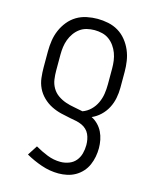

<svg xmlns="http://www.w3.org/2000/svg" viewBox="-113 -614 726 904"><g transform="rotate(15 250.0 -162.5)"><path d="M259 213Q217 213 176 199Q135 185 98 164L129 116Q158 133 189.5 145.5Q221 158 254 158Q275 158 295 150.5Q315 143 328 127.5Q341 112 346.5 91.5Q352 71 352 50Q352 37 349.5 23.5Q347 10 341.5 -2Q336 -14 326 -23.5Q316 -33 303.5 -38.5Q291 -44 278 -47Q265 -50 252 -52H251Q225 -57 200 -63Q175 -69 152 -80.5Q129 -92 110 -110.5Q91 -129 80 -152Q69 -175 66 -201Q63 -227 63 -252V-330Q63 -356 67 -382.5Q71 -409 81.5 -433.5Q92 -458 109 -479Q126 -500 148.5 -513.5Q171 -527 197.5 -532.5Q224 -538 250 -538Q276 -538 302.5 -532.5Q329 -527 351.5 -513.5Q374 -500 391 -479Q408 -458 418.5 -433.5Q429 -409 433 -382.5Q437 -356 437 -330V-252Q437 -227 432 -201.5Q427 -176 415 -153Q403 -130 384 -112Q365 -94 342 -84Q360 -75 374 -60.5Q388 -46 396.5 -28.5Q405 -11 409 9Q413 29 413 49Q413 70 409 91Q405 112 396.5 131.5Q388 151 373.5 167Q359 183 340.5 193.5Q322 204 301 208.5Q280 213 259 213ZM293 -99Q315 -107 332 -123.5Q349 -140 359 -161.5Q369 -183 372.5 -206Q376 -229 376 -252V-330Q376 -349 373.5 -367.5Q371 -386 364.5 -403.5Q358 -421 347 -436.5Q336 -452 321 -463Q306 -474 287.5 -478.5Q269 -483 250 -483Q231 -483 212.5 -478.5Q194 -474 179 -463Q164 -452 153 -436.5Q142 -421 135.5 -403.5Q129 -386 126.5 -367.5Q124 -349 124 -330V-252Q124 -231 127 -209.5Q130 -188 141 -169Q152 -150 170 -137.5Q188 -125 208.5 -118Q229 -111 250 -107.5Q271 -104 293 -99Z"/></g></svg>

Font: Iosevka Slab Light
Style: Regular
Weight: 300
Monospace: yes
Designer: Belleve Invis
Foundry: Belleve Invis
Version: Version 11.1.0; ttfautohint (v1.8.3)